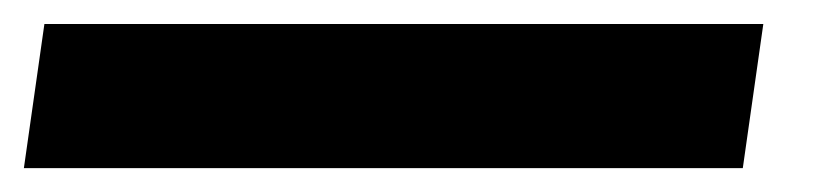

<svg xmlns="http://www.w3.org/2000/svg" viewBox="-78 64 697 160"><path d="M-58.1 204.1 -41 84H558.1L541 204.1Z"/></svg>

Font: Trueno Black
Style: Italic
Weight: 900
Designer: Julieta Ulanovsky
Foundry: Julieta Ulanovsky
Version: Version 3.001b | FøM Fix